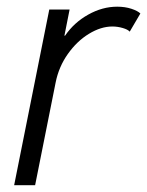

<svg xmlns="http://www.w3.org/2000/svg" viewBox="-20 -543 432 563"><path d="M124.5 -515.1H184.1L168.9 -438.5H170.9Q197.3 -477.1 238.8 -500.2Q280.3 -523.4 323.7 -523.4Q346.7 -523.4 365.2 -517.3Q383.8 -511.2 391.6 -503.4L360.4 -450.2Q355 -456.5 339.8 -460.9Q324.7 -465.3 309.6 -465.3Q275.9 -465.3 240.7 -443.8Q205.6 -422.4 179 -384.8Q152.3 -347.2 143.1 -300.8L83 0H21.5Z"/></svg>

Font: Reddit Sans Vanilla Light
Style: Italic
Weight: 300
Italic angle: -11.25°
Designer: Stephen Hutchings
Version: Version 1.013